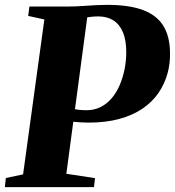

<svg xmlns="http://www.w3.org/2000/svg" viewBox="-35 -770 720 790"><path d="M-15 0 -11 -37.5 60 -52.5 147.5 -690 81 -704.5 86 -743H237Q277.5 -743 318.8 -746.2Q360 -749.5 405.5 -750Q497 -750 553.8 -728.5Q610.5 -707 637 -663.8Q663.5 -620.5 664.5 -555.5Q666 -510 654 -467Q642 -424 617 -387.5Q592 -351 552 -323.5Q512 -296 456.5 -280.8Q401 -265.5 329 -265.5Q315.5 -265.5 298.2 -266.5Q281 -267.5 265.5 -269Q250 -270.5 241.5 -271.5V-327Q252.5 -324 264.8 -321.8Q277 -319.5 291.2 -318Q305.5 -316.5 320.5 -316.5Q353.5 -316.5 379.8 -330Q406 -343.5 425.8 -367.2Q445.5 -391 458.2 -421.5Q471 -452 477.8 -486.2Q484.5 -520.5 484.5 -555.5Q484.5 -604 471 -636.8Q457.5 -669.5 431.8 -686Q406 -702.5 369 -702.5Q356.5 -702.5 343.8 -701.2Q331 -700 317 -697Q303 -694 287.5 -688.5L327.5 -725.5L238 -55L356 -37L351.5 0Z"/></svg>

Font: Merriweather 72pt Black
Style: Italic
Weight: 900
Italic angle: -7.8°
Version: Version 2.101